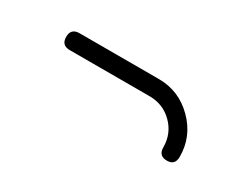

<svg xmlns="http://www.w3.org/2000/svg" viewBox="-32 -564 450 354"><g transform="rotate(30 193.0 -386.5)"><path d="M310 -417Q341 -386 341 -343Q341 -325 324 -325Q306 -325 306 -343Q306 -372 286 -392Q266 -412 237 -412H234H193H109H67Q49 -412 49 -430Q49 -448 67 -448H109H87H193H234H236Q279 -448 310 -417Z"/></g></svg>

Font: Aaram
Style: Regular
Weight: 400
Designer: Tharique Azeez
Foundry: Tharique Azeez
Version: Version 1.7